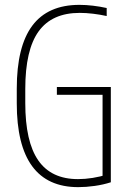

<svg xmlns="http://www.w3.org/2000/svg" viewBox="-20 -760 540 790"><path d="M302 10Q49 10 49 -335V-395Q49 -569 113 -654.5Q177 -740 307 -740Q334 -740 363 -736.5Q392 -733 419 -727V-694Q392 -700 363 -703.5Q334 -707 308 -707Q194 -707 139 -631Q84 -555 84 -394V-336Q84 -177 137.5 -100Q191 -23 301 -23Q330 -23 361.5 -28Q393 -33 420 -42L402 -25V-370H214V-402H436V-10Q405 0 369.5 5Q334 10 302 10Z"/></svg>

Font: M PLUS Code Latin ExtraLight
Style: Regular
Weight: 250
Designer: Coji Morishita
Foundry: UNDERFOREST DESIGN
Version: Version 1.002; ttfautohint (v1.8.3)